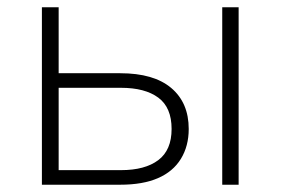

<svg xmlns="http://www.w3.org/2000/svg" viewBox="-20 -507 771 527"><path d="M95 0V-487H141V-306H310Q402 -306 450 -265.5Q498 -225 498 -153Q498 -106 476.5 -71Q455 -36 413.5 -18Q372 0 310 0ZM141 -40H312Q378 -40 414.5 -67.5Q451 -95 451 -153Q451 -212 414.5 -239Q378 -266 312 -266H141ZM590 0V-487H635V0Z"/></svg>

Font: Nunito Sans 10pt ExtraLight
Style: Regular
Weight: 250
Designer: Vernon Adams
Foundry: Vernon Adams
Version: Version 3.101;gftools[0.9.27]